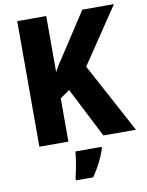

<svg xmlns="http://www.w3.org/2000/svg" viewBox="-100 -784 823 1075"><g transform="rotate(-10 312.0 -246.5)"><path d="M623 0 410 -396 624 -714H444L300 -493C277 -459 255 -426 239 -395V-714H74V0H239V-246L293 -284L438 0ZM417 72V61H268C266 100 253 169 243 207V221H341C375 172 399 123 417 72Z"/></g></svg>

Font: Noto Sans Georgian SemiCondensed ExtraBold
Style: Regular
Weight: 800
Width: 4
Designer: Monotype Design Team, Akaki Razmadze
Foundry: Google LLC
Version: Version 2.005